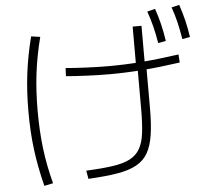

<svg xmlns="http://www.w3.org/2000/svg" viewBox="-60 -919 1119 1039"><g transform="rotate(-5 500.0 -399.0)"><path d="M372 -5Q458 -9 516.5 -17.5Q575 -26 610.5 -44.5Q646 -63 665 -96Q684 -129 690.5 -181Q697 -233 697 -310V-542H690V-760H738V-545H745V-310Q745 -226 736 -167Q727 -108 705 -69.5Q683 -31 642 -8.5Q601 14 537 24.5Q473 35 380 40ZM139 57Q113 -44 100.5 -141.5Q88 -239 88 -350Q88 -460 100 -556.5Q112 -653 138 -755L187 -748Q161 -647 149.5 -552Q138 -457 138 -350Q138 -241 149.5 -146Q161 -51 187 47ZM820 -659Q812 -707 801.5 -749.5Q791 -792 776 -834L819 -845Q834 -802 844.5 -758.5Q855 -715 862 -667ZM952 -669Q944 -718 934 -760.5Q924 -803 909 -845L951 -855Q966 -812 976.5 -768.5Q987 -725 994 -677ZM542 -514Q484 -514 419 -517Q354 -520 307 -524L309 -568Q356 -564 420 -561Q484 -558 542 -558Q630 -558 720 -565Q810 -572 924 -588L927 -544Q813 -528 722 -521Q631 -514 542 -514Z"/></g></svg>

Font: M PLUS 2 Light
Style: Regular
Weight: 300
Designer: Coji Morishita
Foundry: UNDERFOREST DESIGN
Version: Version 1.001